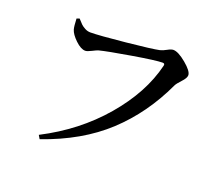

<svg xmlns="http://www.w3.org/2000/svg" viewBox="-120 -876 1240 1077"><g transform="rotate(20 500.0 -337.0)"><path d="M188.5 -686.5Q205.1 -668 213.4 -659.7Q221.7 -651.4 237.8 -642.6Q253.9 -633.8 271.5 -633.8Q322.3 -633.8 477.1 -649.4Q631.8 -665 671.9 -673.8Q688.5 -677.7 709.5 -689.5Q730.5 -701.2 743.2 -701.2Q772.5 -701.2 821.3 -660.6Q870.1 -620.1 870.1 -595.7Q870.1 -579.1 846.2 -553.7Q822.3 -528.3 816.4 -515.6Q726.6 -322.3 580.6 -187Q434.6 -51.8 209 26.4L196.3 4.9Q401.4 -100.6 540.5 -263.2Q679.7 -425.8 721.7 -598.6Q725.6 -613.3 710.9 -613.3Q671.9 -613.3 534.7 -590.3Q397.5 -567.4 348.6 -554.7Q338.9 -551.8 314.9 -539.6Q291 -527.3 279.3 -527.3Q252.9 -527.3 219.7 -559.1Q186.5 -590.8 178.7 -617.2Q173.8 -634.8 171.9 -680.7Z"/></g></svg>

Font: GenYoMin TW TTF SemiBold
Style: Regular
Weight: 600
Version: Version 1.300